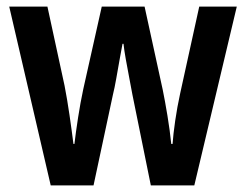

<svg xmlns="http://www.w3.org/2000/svg" viewBox="-20 -563 747 583"><path d="M382 -276Q378 -298 372.5 -326.5Q367 -355 362 -383Q357 -411 355 -430H352Q348 -409 343 -381Q338 -353 333 -324.5Q328 -296 323 -276L264 0H134L8 -543H124L176 -303Q184 -262 191 -214Q198 -166 203 -126H206Q210 -160 217 -205.5Q224 -251 233 -293L289 -543H419L474 -291Q481 -257 488.5 -211.5Q496 -166 500 -126H504Q506 -155 512 -196.5Q518 -238 527 -279L585 -543H699L570 0H438Z"/></svg>

Font: Noto Sans Myanmar Condensed SemiBold
Style: Regular
Weight: 600
Width: 3
Designer: Monotype Design Team
Foundry: Monotype Imaging Inc.
Version: Version 2.107; ttfautohint (v1.8.4.7-5d5b)